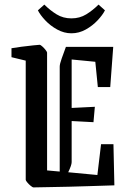

<svg xmlns="http://www.w3.org/2000/svg" viewBox="-20 -807 569 836"><path d="M30 -558V-597Q46 -600 73.5 -603.5Q101 -607 125 -609.5Q149 -612 153 -612Q156 -612 164 -605Q172 -598 178.5 -589.5Q185 -581 185 -578V-65L240 -60V-517Q240 -528 248.5 -552Q257 -576 267 -603H473L460 -428H406L395 -538L292 -548V-337L393 -342L387 -275L292 -280V-101Q292 -88 277 -57L404 -45L420 -179H474L478 0Q415 2 367 3.5Q319 5 280 6Q241 7 204.5 7.5Q168 8 126 9Q122 9 113.5 2Q105 -5 98.5 -13Q92 -21 92 -24V-543ZM291 -662Q259 -662 229 -678.5Q199 -695 177 -718.5Q155 -742 145 -762L173 -787Q198 -762 226.5 -744.5Q255 -727 291 -727Q327 -727 355.5 -744.5Q384 -762 409 -787L437 -762Q427 -742 405 -718.5Q383 -695 353.5 -678.5Q324 -662 291 -662Z"/></svg>

Font: Grenze Gotisch
Style: Regular
Weight: 400
Designer: Renata Polastri
Foundry: Omnibus-Type
Version: Version 1.001